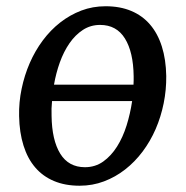

<svg xmlns="http://www.w3.org/2000/svg" viewBox="-20 -588 599 618"><path d="M41.5 -214.4Q40.5 -258.8 49.6 -302.2Q58.6 -345.7 75.7 -385Q92.8 -424.3 117.7 -457.8Q142.6 -491.2 173.8 -515.6Q205.1 -540 241.7 -554Q278.3 -567.9 319.8 -567.9Q366.7 -567.9 402.6 -552.7Q438.5 -537.6 463.1 -508.8Q487.8 -480 501 -438.2Q514.2 -396.5 515.1 -343.3Q515.6 -298.8 506.8 -255.4Q498 -211.9 481 -172.6Q463.9 -133.3 439 -100.1Q414.1 -66.9 382.8 -42.5Q351.6 -18.1 314.7 -4.2Q277.8 9.8 236.3 9.8Q189.5 9.8 153.6 -5.4Q117.7 -20.5 93.3 -49.1Q68.8 -77.6 55.7 -119.4Q42.5 -161.1 41.5 -214.4ZM409.7 -315.4Q410.2 -322.3 410.2 -329.1Q410.2 -335.9 410.2 -342.8Q409.2 -420.4 382.1 -464.1Q355 -507.8 302.2 -507.8Q271.5 -507.8 246.8 -491.7Q222.2 -475.6 203.6 -448.7Q185.1 -421.9 172.6 -387.2Q160.2 -352.5 153.8 -315.4ZM253.4 -49.8Q286.6 -49.8 312.3 -68.1Q337.9 -86.4 356.7 -116.2Q375.5 -146 387.5 -184.3Q399.4 -222.7 405.3 -262.7H147.5Q145 -238.3 146 -215.3Q147 -137.2 173.8 -93.5Q200.7 -49.8 253.4 -49.8Z"/></svg>

Font: Merriweather
Style: Italic
Weight: 400
Italic angle: -7°
Designer: Eben Sorkin ( eben@eyebytes.com )
Foundry: Eben Sorkin ( eben@eyebytes.com )
Version: Version 1.005; ttfautohint (v0.97) -l 13 -r 13 -G 200 -x 24 